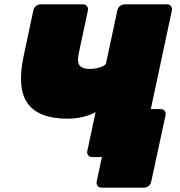

<svg xmlns="http://www.w3.org/2000/svg" viewBox="-20 -720 827 880"><path d="M445 140Q434 140 427.5 132Q421 124 423 113L447 0H425L422 -220H717Q728 -220 734.5 -212Q741 -204 739 -193L673 113Q671 124 661.5 132Q652 140 641 140ZM402 0Q391 0 384.5 -8Q378 -16 380 -27L418 -206Q400 -196 379.5 -189.5Q359 -183 337 -179.5Q315 -176 290 -176Q158 -176 107.5 -245Q57 -314 88 -461L133 -673Q135 -684 144.5 -692Q154 -700 165 -700H361Q372 -700 378.5 -692Q385 -684 383 -673L340 -471Q333 -436 345 -420Q357 -404 392 -404Q403 -404 415.5 -406Q428 -408 439 -411.5Q450 -415 457.5 -420Q465 -425 466 -430L518 -673Q520 -684 529.5 -692Q539 -700 550 -700H746Q757 -700 763.5 -692Q770 -684 768 -673L630 -27Q628 -16 618.5 -8Q609 0 598 0Z"/></svg>

Font: Rubik Light Black
Style: Italic
Weight: 900
Italic angle: -12°
Version: Version 2.104